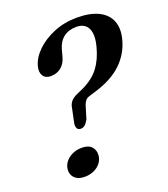

<svg xmlns="http://www.w3.org/2000/svg" viewBox="-138 -843 834 951"><g transform="rotate(-20 279.5 -368.0)"><path d="M201.5 -330.5 185.5 -254Q184.5 -238 190 -229.5Q195.5 -221 208 -221Q220.5 -221 229.8 -228.8Q239 -236.5 249.5 -254.5L270.5 -324Q275.5 -337.5 283.2 -346.5Q291 -355.5 308 -360L337.5 -369Q429 -396.5 481.2 -446.2Q533.5 -496 551.5 -565.5Q566 -619.5 550.5 -660Q535 -700.5 491 -722.8Q447 -745 376.5 -745Q311.5 -745 255.8 -722.2Q200 -699.5 162.5 -663.2Q125 -627 114 -586Q105.5 -555.5 117.8 -536Q130 -516.5 157.5 -516.5Q189.5 -516.5 212 -534.2Q234.5 -552 244 -586L254 -623Q264.5 -661.5 291.5 -682.2Q318.5 -703 359.5 -703Q387 -703 404.2 -689.2Q421.5 -675.5 426.2 -647.2Q431 -619 419.5 -575.5Q403.5 -514 372.5 -472.8Q341.5 -431.5 283.5 -404L248.5 -388.5Q225.5 -378 214.8 -364Q204 -350 201.5 -330.5ZM145 9.5Q111 9.5 93.2 -8.2Q75.5 -26 77.5 -52.5Q79 -73.5 92.2 -91.2Q105.5 -109 128.2 -120Q151 -131 180 -131Q214.5 -131 231 -112.5Q247.5 -94 245 -67Q243.5 -46.5 230.5 -29Q217.5 -11.5 195.5 -1Q173.5 9.5 145 9.5Z"/></g></svg>

Font: Fraunces Medium
Style: Italic
Weight: 500
Italic angle: -16°
Version: Version 1.000;[b76b70a41]